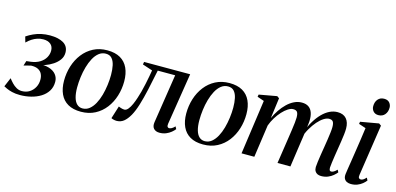

<svg xmlns="http://www.w3.org/2000/svg" viewBox="-82 -1138 3214 1560"><g transform="rotate(15 1525.0 -358.0)"><path d="M126.5 8.5Q87.5 8.5 58.8 1.2Q30 -6 12 -14.8Q-6 -23.5 -13.5 -27.5L19 -104Q32 -86.5 49 -68.5Q66 -50.5 87 -38.5Q108 -26.5 132.5 -26.5Q169.5 -26.5 197 -44Q224.5 -61.5 240 -90.5Q255.5 -119.5 255.5 -153.5Q256 -180 246 -201.5Q236 -223 213.2 -235.2Q190.5 -247.5 152 -246L93 -230.5L106 -271.5L142 -275.5Q187.5 -281.5 218 -300.8Q248.5 -320 263.8 -347.5Q279 -375 279 -404Q279 -440 256.2 -459Q233.5 -478 195 -478Q168.5 -478 145 -470.2Q121.5 -462.5 100 -448.5Q78.5 -434.5 59 -415L45.5 -462.5Q72 -480.5 102 -494.2Q132 -508 166.5 -515.5Q201 -523 238.5 -523Q311.5 -523 353.5 -497.5Q395.5 -472 395.5 -419Q395.5 -386 376.8 -359.5Q358 -333 327.8 -312.8Q297.5 -292.5 261.2 -279.8Q225 -267 190.5 -262.5L194.5 -273Q254.5 -280.5 295 -268Q335.5 -255.5 356 -229.2Q376.5 -203 376.5 -168.5Q376.5 -124 355.5 -90.8Q334.5 -57.5 298.8 -35.5Q263 -13.5 218.5 -2.5Q174 8.5 126.5 8.5Z M720.5 -526.5Q786.5 -526.5 830 -501.5Q873.5 -476.5 895.2 -429.5Q917 -382.5 917 -317Q917 -254 898.8 -195Q880.5 -136 845 -89.5Q809.5 -43 757.8 -15.8Q706 11.5 639 11.5Q573 11.5 529.5 -13.8Q486 -39 464.5 -86Q443 -133 443 -197Q443 -261.5 461.5 -320.8Q480 -380 516 -426.5Q552 -473 603.5 -499.8Q655 -526.5 720.5 -526.5ZM715.5 -497Q683 -497 657.5 -476.8Q632 -456.5 613.8 -422.5Q595.5 -388.5 583.5 -346.2Q571.5 -304 565.8 -259Q560 -214 560 -172.5Q560 -122.5 569.8 -88Q579.5 -53.5 598.8 -35.8Q618 -18 645.5 -18Q677.5 -18 702.8 -38.2Q728 -58.5 746.5 -92.5Q765 -126.5 776.8 -168.8Q788.5 -211 794.2 -255.2Q800 -299.5 800 -340.5Q800 -385 792.5 -420.2Q785 -455.5 766.8 -476.2Q748.5 -497 715.5 -497Z M1350.5 -77.5Q1348 -58.5 1353.8 -51.8Q1359.5 -45 1366.5 -45Q1376 -45 1388 -51.2Q1400 -57.5 1414.5 -73L1425.5 -52.5Q1415 -38.5 1397 -23.8Q1379 -9 1354.8 1Q1330.5 11 1301 11Q1269 11 1252 -7.5Q1235 -26 1240.5 -62L1304 -473H1157.5Q1139 -380.5 1122 -304.2Q1105 -228 1087 -169.8Q1069 -111.5 1047.5 -73Q1024.5 -32.5 998.8 -12.2Q973 8 939 8Q926.5 8 912.2 4.2Q898 0.5 894 -3L927.5 -109.5Q931.5 -107.5 939.8 -104.5Q948 -101.5 957.8 -99Q967.5 -96.5 975.5 -96.5Q993 -96.5 1008 -114.8Q1023 -133 1035.2 -160.8Q1047.5 -188.5 1057 -218.8Q1066.5 -249 1073.5 -274Q1082.5 -308.5 1090 -343.5Q1097.5 -378.5 1103.2 -409.5Q1109 -440.5 1112.5 -462.5L1028 -490.5L1032 -512.5H1419.5Z M1748.5 -526.5Q1814.5 -526.5 1858 -501.5Q1901.5 -476.5 1923.2 -429.5Q1945 -382.5 1945 -317Q1945 -254 1926.8 -195Q1908.5 -136 1873 -89.5Q1837.5 -43 1785.8 -15.8Q1734 11.5 1667 11.5Q1601 11.5 1557.5 -13.8Q1514 -39 1492.5 -86Q1471 -133 1471 -197Q1471 -261.5 1489.5 -320.8Q1508 -380 1544 -426.5Q1580 -473 1631.5 -499.8Q1683 -526.5 1748.5 -526.5ZM1743.5 -497Q1711 -497 1685.5 -476.8Q1660 -456.5 1641.8 -422.5Q1623.5 -388.5 1611.5 -346.2Q1599.5 -304 1593.8 -259Q1588 -214 1588 -172.5Q1588 -122.5 1597.8 -88Q1607.5 -53.5 1626.8 -35.8Q1646 -18 1673.5 -18Q1705.5 -18 1730.8 -38.2Q1756 -58.5 1774.5 -92.5Q1793 -126.5 1804.8 -168.8Q1816.5 -211 1822.2 -255.2Q1828 -299.5 1828 -340.5Q1828 -385 1820.5 -420.2Q1813 -455.5 1794.8 -476.2Q1776.5 -497 1743.5 -497Z M2167.5 -511 2144.5 -338Q2161.5 -375.5 2184 -409Q2206.5 -442.5 2234 -469Q2261.5 -495.5 2292.5 -510.5Q2323.5 -525.5 2357 -525.5Q2392 -525.5 2414 -510.2Q2436 -495 2446 -466.2Q2456 -437.5 2454.5 -397Q2454 -389 2452.5 -375Q2451 -361 2448.5 -343.5Q2446 -326 2443 -307.5L2430.5 -298.5Q2449 -350.5 2474.2 -392.2Q2499.5 -434 2529 -464Q2558.5 -494 2591 -509.8Q2623.5 -525.5 2657.5 -525.5Q2706.5 -525.5 2732 -496Q2757.5 -466.5 2757.5 -414Q2757.5 -393 2754.2 -364.2Q2751 -335.5 2745.8 -302.8Q2740.5 -270 2735.5 -237Q2730.5 -207 2725.8 -175.5Q2721 -144 2717.5 -117.5Q2714 -91 2713 -75Q2713 -58.5 2717 -52Q2721 -45.5 2730 -45.5Q2739.5 -45.5 2751.2 -52Q2763 -58.5 2778 -74L2788.5 -54Q2778 -40.5 2760 -25.2Q2742 -10 2717 0.5Q2692 11 2660 11Q2643 11 2629.5 4.8Q2616 -1.5 2608.2 -14.8Q2600.5 -28 2600.5 -49Q2601 -63 2604.8 -92.2Q2608.5 -121.5 2614.2 -157.2Q2620 -193 2625.5 -226.5Q2631 -260 2635.8 -292.2Q2640.5 -324.5 2643.8 -352Q2647 -379.5 2647 -397Q2647 -428 2637.8 -441.8Q2628.5 -455.5 2604.5 -455.5Q2584.5 -455.5 2559.8 -440Q2535 -424.5 2509.8 -395.8Q2484.5 -367 2462 -327.8Q2439.5 -288.5 2424.5 -241L2444.5 -314.5Q2442.5 -297.5 2440.5 -281.2Q2438.5 -265 2436 -249Q2433.5 -233 2431 -216L2400 0H2291.5L2325.5 -226.5Q2330.5 -260 2335.2 -292.8Q2340 -325.5 2343 -353Q2346 -380.5 2346 -397Q2346 -428 2336.8 -441.8Q2327.5 -455.5 2302.5 -455.5Q2283 -455.5 2259.2 -440.5Q2235.5 -425.5 2212 -399.8Q2188.5 -374 2168.2 -341.2Q2148 -308.5 2135.5 -273.5L2096.5 0H1989L2053.5 -458L1996 -478L1999.5 -497L2149 -524Z M2910.5 11Q2892 11 2876.8 4Q2861.5 -3 2853.8 -18.5Q2846 -34 2849.5 -59.5Q2850.5 -70 2855.2 -99.2Q2860 -128.5 2866.5 -170.8Q2873 -213 2880.5 -262.2Q2888 -311.5 2895.5 -362.2Q2903 -413 2909 -458.5L2849.5 -478.5L2852.5 -497L3006 -524L3025 -510.5L2960 -78.5Q2957 -59.5 2963.2 -52.5Q2969.5 -45.5 2978 -45.5Q2988.5 -45.5 2998.5 -51.2Q3008.5 -57 3023.5 -73L3034.5 -51.5Q3024 -37 3006.2 -22.5Q2988.5 -8 2964.8 1.5Q2941 11 2910.5 11ZM2981.5 -587.5Q2954 -587.5 2938.5 -605.2Q2923 -623 2923 -647.5Q2923 -683.5 2942.5 -706Q2962 -728.5 2994.5 -728.5Q3025 -728.5 3040 -710.5Q3055 -692.5 3055 -669Q3055 -634 3035.5 -610.8Q3016 -587.5 2981.5 -587.5Z"/></g></svg>

Font: Merriweather 120pt Medium
Style: Italic
Weight: 500
Italic angle: -7.8°
Version: Version 2.101